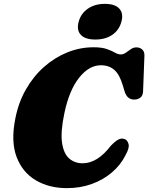

<svg xmlns="http://www.w3.org/2000/svg" viewBox="-20 -959 767 993"><path d="M625.5 -239.5Q639 -234 644.8 -214.2Q650.5 -194.5 629.5 -157Q604.5 -106.5 559.8 -68Q515 -29.5 455.5 -7.8Q396 14 326.5 14Q233.5 14 164.5 -27Q95.5 -68 65.5 -148.2Q35.5 -228.5 59.5 -347Q75.5 -429 114 -496.5Q152.5 -564 207.5 -612.8Q262.5 -661.5 328 -688Q393.5 -714.5 464 -714.5Q507 -714.5 532.8 -705.2Q558.5 -696 574.5 -686.8Q590.5 -677.5 604.5 -677.5Q618.5 -677.5 631 -686.5Q643.5 -695.5 656.8 -704.8Q670 -714 685.5 -714Q703.5 -714 715.5 -703Q727.5 -692 727 -672L720 -487Q719 -464.5 706 -454.2Q693 -444 674 -444Q637.5 -444 624.5 -486L615.5 -516Q599 -573 571.5 -597.2Q544 -621.5 501.5 -621.5Q440.5 -621.5 389.2 -557Q338 -492.5 313 -374Q292.5 -277 301 -220.2Q309.5 -163.5 338.2 -139Q367 -114.5 407 -114.5Q484 -114.5 553 -205Q575.5 -228.5 592 -237.2Q608.5 -246 625.5 -239.5ZM473 -754.5Q421 -754.5 398 -778.8Q375 -803 387 -847Q398.5 -889.5 434.5 -914.2Q470.5 -939 522.5 -939Q575 -939 597.2 -914.2Q619.5 -889.5 608 -847Q596.5 -803.5 561 -779Q525.5 -754.5 473 -754.5Z"/></svg>

Font: Fraunces 9pt Soft Black
Style: Italic
Weight: 900
Italic angle: -16°
Version: Version 1.000;[b76b70a41]